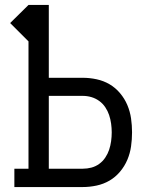

<svg xmlns="http://www.w3.org/2000/svg" viewBox="-20 -755 640 775"><path d="M38 0V-74H95V-588L21 -662L95 -735H177V-441H314Q342 -441 370 -435Q398 -429 422 -415Q446 -401 464.5 -379Q483 -357 494 -331Q505 -305 509 -277Q513 -249 513 -221Q513 -192 509 -164Q505 -136 494 -110Q483 -84 464.5 -62Q446 -40 422 -26Q398 -12 370 -6Q342 0 314 0ZM314 -74Q332 -74 349 -78.5Q366 -83 380.5 -93.5Q395 -104 405 -119Q415 -134 420.5 -150.5Q426 -167 428.5 -185Q431 -203 431 -221Q431 -238 428.5 -256Q426 -274 420.5 -290.5Q415 -307 405 -322Q395 -337 380.5 -347.5Q366 -358 349 -363Q332 -368 314 -368H177V-74Z"/></svg>

Font: Iosevka Slab Extended
Style: Regular
Weight: 400
Width: 7
Monospace: yes
Designer: Belleve Invis
Foundry: Belleve Invis
Version: Version 11.1.1; ttfautohint (v1.8.3)